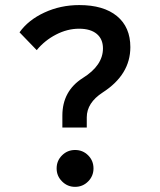

<svg xmlns="http://www.w3.org/2000/svg" viewBox="-20 -723 626 753"><path d="M224.6 -222.7V-269.5Q224.6 -366.2 304.7 -417Q383.8 -466.3 383.8 -533.2Q383.8 -569.8 359.4 -590.1Q335 -610.4 290 -610.4Q244.1 -610.4 199.7 -587.4Q155.3 -564.5 124 -526.4L56.6 -596.2Q90.8 -644.5 154.1 -673.8Q217.3 -703.1 291 -703.1Q386.2 -703.1 438.7 -659.9Q491.2 -616.7 491.2 -538.1Q491.2 -430.2 382.8 -360.4Q320.3 -319.8 320.3 -262.7V-222.7ZM274.4 9.8Q244.6 9.8 223.4 -11.5Q202.1 -32.7 202.1 -62.5Q202.1 -92.8 223.4 -113.8Q244.6 -134.8 274.4 -134.8Q304.7 -134.8 325.7 -113.8Q346.7 -92.8 346.7 -62.5Q346.7 -32.7 325.7 -11.5Q304.7 9.8 274.4 9.8Z"/></svg>

Font: CaskaydiaCove NFP
Style: Regular
Weight: 400
Designer: Aaron Bell
Foundry: Saja Typeworks
Version: Version 2111.001; VTT 6.35;Nerd Fonts 3.1.1